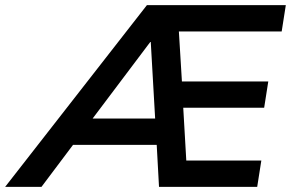

<svg xmlns="http://www.w3.org/2000/svg" viewBox="-95 -725 1129 745"><path d="M-75 0 475 -705H1014L998 -603H559L597 -637L613 -374L572 -409H946L930 -307H579L614 -342L630 -65L589 -102H919L903 0H522L511 -201L547 -163H161L214 -197L66 0ZM488 -562 241 -234 237 -265H538L509 -230L490 -562Z"/></svg>

Font: Nunito Sans 12pt ExtraLight 12pt
Style: Bold Italic
Weight: 700
Italic angle: -9°
Version: Version 3.101;gftools[0.9.27]